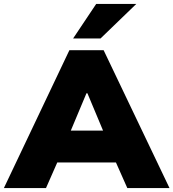

<svg xmlns="http://www.w3.org/2000/svg" viewBox="-54 -962 887 982"><path d="M319.8 -765.1 438 -941.9H643.1L460 -765.1ZM-34.2 0 300.8 -705.1H476.1L813 0H597.2L539.1 -130.9H238.8L181.2 0ZM388.2 -484.9 308.1 -293.9H473.1L393.1 -484.9Z"/></svg>

Font: Mulish ExtraBlack
Style: Regular
Weight: 1000
Designer: Vernon Adams
Foundry: Vernon Adams
Version: Version 3.603; ttfautohint (v1.8.3)